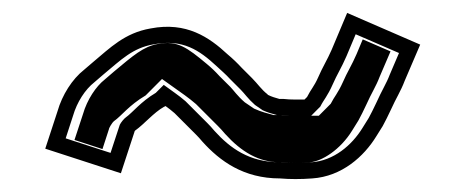

<svg xmlns="http://www.w3.org/2000/svg" viewBox="-20 -462 720 297"><path d="M395 -315C394.3 -315 394 -315.3 394 -316C384.7 -323 378.6 -332.4 370 -341L354 -357C347.3 -364.3 340 -371.3 332 -378C303.6 -404.4 268.4 -428.7 213 -418C172.8 -411.1 150 -387.7 124 -366L110 -354C91.7 -339.6 76.2 -315.2 69 -290L50 -232L167 -194L188 -258C188 -258.7 188.3 -259.3 189 -260C204.1 -270.8 217 -287.3 234 -297C234.7 -297 235.3 -297.3 236 -298C240.7 -294.7 245.3 -291 250 -287L283 -254C286.3 -250.7 289.7 -247 293 -243C320.1 -212.9 356.8 -186 413 -186C421 -185.3 429 -185 437 -185C445.7 -185 454.3 -185.3 463 -186C509 -189.1 543 -220.1 562 -251L572 -267C576 -274.3 580.3 -283 585 -293C592.2 -309.3 600 -321 606 -337L630 -393L517 -442L493 -385C486.5 -369.9 478.6 -357.5 472 -342C466.1 -328.6 460.8 -323.6 455 -312L451 -308H437C430.3 -308 424 -308.3 418 -309H412C405.6 -310.8 400.1 -312.4 395 -315ZM414 -211H413C365.7 -211 335.9 -232.9 311.9 -259.4C307.2 -264.9 304.7 -267.7 300.7 -271.7L267 -305.4C261.6 -310 256.1 -314.4 250.5 -318.3L233.3 -330.7L221 -318.4C197.7 -304.6 185.5 -288.2 174.5 -280.3C171.8 -278.5 167 -272.5 165.3 -269L151 -225.5L81.6 -248L92.9 -282.7C99.1 -304.2 111.8 -323.6 125.9 -334.7L140.1 -346.9C167.8 -369.9 185.2 -387.8 217.5 -393.4C262.8 -402.1 288.4 -384.3 315 -359.7C322.3 -352.9 329.6 -346.7 335.9 -339.7L352.3 -323.3C357.9 -317.8 363.7 -309.1 374.4 -299.7L386.4 -291.4C394.6 -287.7 401 -286.1 408.5 -284H416.7C424.8 -283.2 429.8 -283 437 -283H461.4L475.5 -297.2C481.1 -308.4 486.2 -312.4 494.9 -332C500.7 -345.6 508.4 -357.5 516 -375.2L530.2 -409L597.2 -380L582.8 -346.3C577.9 -333.2 570.4 -321.7 562.3 -303.4C558.2 -294.6 553.2 -284.7 550.4 -279.6L540.8 -264.2C524.3 -237.4 496.5 -213.3 461.2 -210.9C452.9 -210.3 445.1 -210 437 -210C429.4 -210 421.6 -210.4 414 -211ZM437 -210C444.2 -210 450.6 -210.2 458.4 -210.8C478.1 -212.2 506.6 -230.6 524.7 -260L534.4 -275.6C538 -282.2 542.3 -290.7 546.5 -299.8C554.5 -317.9 561.7 -328.4 567.2 -343.1L584.1 -382.5L541.1 -401.1L531.7 -378.6C524.4 -361.5 516.6 -349.5 510.6 -335.4C502.5 -317.3 497.2 -312.7 491.6 -301.5L473.2 -283H437C429.4 -283 422.6 -283.3 414.8 -284H403.3C392.5 -287.1 385.4 -288.4 373 -294L358.7 -303.7C347.2 -313.5 341.6 -322.2 336.1 -327.8L319.6 -344.2C312.8 -351.7 307.3 -356.9 300 -363C269.5 -388.4 254.6 -399.8 224.2 -394C201.9 -390.1 185.9 -376 156.1 -351.1L141.8 -338.8C128.7 -328.5 114.8 -308.1 108.3 -285.3L95.2 -245.5L138.5 -231.4C141.7 -241.4 144.6 -250.5 148.7 -262.8C148 -262.4 152.9 -272.2 156.8 -275C168.5 -283.3 179 -298.7 205.3 -314.4L230.6 -339.8L266.1 -314.5C271.9 -310.3 277.6 -305.8 283.2 -301L316.9 -267.3C320.9 -263.3 324 -259.9 328.2 -254.9C353.5 -227 380.3 -211 413 -211H415.7C422.6 -210.4 429.9 -210 437 -210Z"/></svg>

Font: Tape
Style: Regular
Weight: 500
Foundry: Cannot Into Space Fonts
Version: Version 0.97